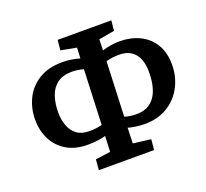

<svg xmlns="http://www.w3.org/2000/svg" viewBox="-127 -885 1123 1049"><g transform="rotate(-20 434.5 -360.0)"><path d="M276 13 281 -48 368 -60 372 -151Q328 -138 267 -138Q197 -138 147 -167Q97 -196 70 -247.5Q43 -299 43 -366Q43 -429 70 -485Q97 -541 152 -575.5Q207 -610 289 -610Q320 -610 345.5 -605.5Q371 -601 390 -595L393 -657L302 -674L308 -733H620L614 -674L523 -658L521 -594Q542 -601 569 -605.5Q596 -610 623 -610Q686 -610 737.5 -585.5Q789 -561 819 -512.5Q849 -464 849 -392Q849 -324 819 -266Q789 -208 733 -173Q677 -138 598 -138Q576 -138 549.5 -141.5Q523 -145 503 -151L500 -61L603 -48L597 13ZM300 -205Q343 -205 375 -214L388 -533Q372 -538 354.5 -540.5Q337 -543 321 -543Q267 -543 235 -518.5Q203 -494 189 -452.5Q175 -411 175 -359Q175 -317 188 -281.5Q201 -246 228.5 -225.5Q256 -205 300 -205ZM506 -214Q521 -209 539.5 -206.5Q558 -204 575 -204Q645 -204 681 -254Q717 -304 717 -398Q717 -468 685.5 -505Q654 -542 596 -542Q552 -542 519 -532Z"/></g></svg>

Font: Literata 7pt SemiBold
Style: Italic
Weight: 600
Italic angle: -2°
Designer: Latin by Veronika Burian and Jose Scaglione. Greek by Irene Vlachou. Cyrillic by Vera Evstafieva
Foundry: TypeTogether
Version: Version 3.002